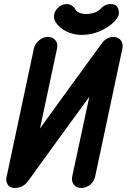

<svg xmlns="http://www.w3.org/2000/svg" viewBox="-20 -914 624 946"><path d="M449 -45Q444 -20 424.5 -4Q405 12 380 12Q357 12 344 -4Q331 -20 336 -45L420 -437Q344 -333 268 -228.5Q192 -124 117 -20V-21Q116 -19 113 -16Q110 -13 109 -11Q102 -3 87.5 4.5Q73 12 51 12Q46 12 38 10Q30 8 23.5 2Q17 -4 13 -15Q9 -26 13 -45L147 -675Q152 -698 172.5 -715Q193 -732 216 -732Q241 -732 253.5 -715Q266 -698 261 -675L177 -281Q253 -386 328 -489.5Q403 -593 479 -697V-696Q489 -713 505 -722.5Q521 -732 538 -732Q563 -732 575.5 -715Q588 -698 583 -675ZM405 -845Q427 -845 447.5 -852.5Q468 -860 483 -878Q501 -894 525 -894Q544 -894 555 -884Q569 -866 565 -843Q561 -825 544 -808Q512 -777 470 -759.5Q428 -742 383 -742Q342 -742 307 -759Q272 -776 252 -808Q248 -816 246.5 -824.5Q245 -833 247 -843Q251 -865 274 -883Q292 -894 309 -894Q331 -894 347 -875Q353 -859 369 -852Q385 -845 405 -845Z"/></svg>

Font: VDS
Style: Bold Italic
Weight: 700
Designer: artmaker
Foundry: artmaker
Version: Version 1.000 2009 initial release